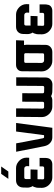

<svg xmlns="http://www.w3.org/2000/svg" viewBox="1149 -2053 906 3244"><g transform="rotate(-90 1602.0 -431.0)"><path d="M286 -864H411L326 -743H202ZM556 -215 555 -104Q553 -81 546.5 -61.5Q540 -42 525 -28Q494 0 447 0H227Q168 0 119 -40Q70 -78 55 -138Q54 -143 53 -149Q52 -155 52 -160L50 -173L52 -259Q59 -278 62.5 -297.5Q66 -317 80 -331Q65 -355 59 -381Q56 -390 55.5 -398.5Q55 -407 54 -416L56 -496Q58 -549 91 -581Q125 -613 178 -613H383Q443 -613 492 -573Q541 -534 556 -474Q560 -459 560 -440L559 -391H416L417 -431Q417 -436 416 -440Q407 -474 372 -474H225Q201 -474 199 -448L198 -368H361L357 -250H196L194 -160Q193 -159 194 -156Q198 -138 216 -138H385Q410 -138 413 -164V-215Z M903 0Q845 0 803 -42Q782 -62 770.5 -87Q759 -112 753 -141L660 -611H802Q804 -599 825 -486.5Q846 -374 888 -158Q892 -139 908 -139Q910 -139 913.5 -139Q917 -139 924 -140Q925 -140 928.5 -140Q932 -140 940 -139L1002 -612H1146L1065 0Z M1648 -156Q1653 -139 1669 -139L1749 -137Q1772 -139 1772 -163L1775 -610H1918L1915 -115Q1915 -62 1881 -31Q1848 2 1794 2L1682 0Q1638 0 1599 -21Q1569 0 1526 0H1423Q1363 0 1315 -39Q1265 -80 1250 -139Q1246 -154 1246 -173L1250 -612H1393L1389 -160L1390 -156Q1395 -139 1411 -139H1481Q1502 -140 1504 -162L1506 -508H1649Z M2161 -182Q2161 -177 2162 -173Q2171 -139 2206 -139H2297Q2325 -139 2323 -165L2325 -453V-457Q2320 -475 2302 -475H2189Q2160 -475 2162 -449ZM2539 -478H2462L2463 -475Q2468 -453 2468 -440L2466 -117Q2466 -64 2432 -33Q2399 0 2345 0H2195Q2136 0 2087 -39Q2037 -80 2022 -139Q2018 -154 2018 -173L2020 -509Q2020 -558 2050 -584Q2082 -613 2128 -613H2544Z M3150 -215 3149 -104Q3147 -81 3140.5 -61.5Q3134 -42 3119 -28Q3088 0 3041 0H2821Q2762 0 2713 -40Q2664 -78 2649 -138Q2648 -143 2647 -149Q2646 -155 2646 -160L2644 -173L2646 -259Q2653 -278 2656.5 -297.5Q2660 -317 2674 -331Q2659 -355 2653 -381Q2650 -390 2649.5 -398.5Q2649 -407 2648 -416L2650 -496Q2652 -549 2685 -581Q2719 -613 2772 -613H2977Q3037 -613 3086 -573Q3135 -534 3150 -474Q3154 -459 3154 -440L3153 -391H3010L3011 -431Q3011 -436 3010 -440Q3001 -474 2966 -474H2819Q2795 -474 2793 -448L2792 -368H2955L2951 -250H2790L2788 -160Q2787 -159 2788 -156Q2792 -138 2810 -138H2979Q3004 -138 3007 -164V-215Z"/></g></svg>

Font: Covid19
Style: Regular
Weight: 400
Designer: Peter Wiegel
Foundry: (c) CAT - Ing. Peter Wiegel.  for Rudolf Maass + Partner GmbH
Version: Version 001.000